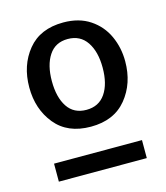

<svg xmlns="http://www.w3.org/2000/svg" viewBox="-84 -771 552 639"><g transform="rotate(-15 192.5 -451.0)"><path d="M192 -705Q246 -705 283.5 -680Q321 -655 339.5 -614.5Q358 -574 358 -527Q358 -451 315 -398.5Q272 -346 192 -346Q112 -346 69.5 -398Q27 -450 27 -525Q27 -601 69.5 -653Q112 -705 192 -705ZM192 -648Q149 -648 127 -614.5Q105 -581 105 -526Q105 -470 127 -437Q149 -404 192 -404Q235 -404 257.5 -437Q280 -470 280 -526Q280 -581 257.5 -614.5Q235 -648 192 -648ZM344 -259V-197H41V-259Z"/></g></svg>

Font: Martel Sans
Style: Regular
Weight: 400
Designer: Dan Reynolds and Mathieu Réguer
Foundry: Dan Reynolds and Mathieu Réguer
Version: Version 1.002; ttfautohint (v1.1) -l 5 -r 5 -G 72 -x 0 -D la